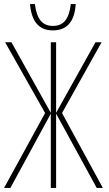

<svg xmlns="http://www.w3.org/2000/svg" viewBox="-20 -921 536 941"><path d="M5 -714H36L229 -368V-714H255V-368L448 -714H478L284 -367L484 0H454L255 -364V0H229V-364L31 0H0L201 -367ZM239 -772Q189 -772 161 -803.5Q133 -835 127 -901H151Q158 -845 179.5 -819.5Q201 -794 239 -794Q279 -794 300 -820.5Q321 -847 327 -901H351Q343 -772 239 -772Z"/></svg>

Font: Noto Sans Display Thin Cond
Style: Regular
Weight: 250
Width: 3
Designer: Monotype Design team
Foundry: Monotype Imaging Inc.
Version: Version 1.000